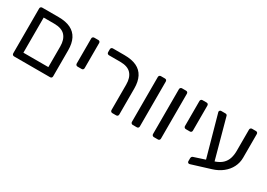

<svg xmlns="http://www.w3.org/2000/svg" viewBox="-4 -1230 2703 1946"><g transform="rotate(30 1347.5 -257.0)"><path d="M100 0Q90 0 83.5 -6.5Q77 -13 77 -23V-548Q77 -558 83.5 -564.5Q90 -571 100 -571H291Q377 -571 433 -543.5Q489 -516 516.5 -462Q544 -408 544 -327V-23Q544 -13 538 -6.5Q532 0 521 0ZM163 -80H455V-322Q455 -402 415 -446.5Q375 -491 286 -491H163Z M709 -232Q699 -232 692.5 -238.5Q686 -245 686 -255V-548Q686 -558 692.5 -564.5Q699 -571 709 -571H757Q767 -571 773 -564.5Q779 -558 779 -548V-255Q779 -245 773 -238.5Q767 -232 757 -232Z M1250 0Q1240 0 1233.5 -6.5Q1227 -13 1227 -23V-322Q1227 -402 1187 -446.5Q1147 -491 1058 -491H927Q917 -491 910.5 -497.5Q904 -504 904 -514V-548Q904 -558 910.5 -564.5Q917 -571 927 -571H1063Q1149 -571 1205.5 -544Q1262 -517 1290 -462.5Q1318 -408 1318 -327V-23Q1318 -13 1311.5 -6.5Q1305 0 1295 0Z M1489 0Q1479 0 1472.5 -6.5Q1466 -13 1466 -23V-548Q1466 -558 1472.5 -564.5Q1479 -571 1489 -571H1536Q1547 -571 1553 -564.5Q1559 -558 1559 -548V-23Q1559 -13 1553 -6.5Q1547 0 1536 0Z M1736 0Q1726 0 1719.5 -6.5Q1713 -13 1713 -23V-548Q1713 -558 1719.5 -564.5Q1726 -571 1736 -571H1783Q1794 -571 1800 -564.5Q1806 -558 1806 -548V-23Q1806 -13 1800 -6.5Q1794 0 1783 0Z M1976 -232Q1966 -232 1959.5 -238.5Q1953 -245 1953 -255V-548Q1953 -558 1959.5 -564.5Q1966 -571 1976 -571H2024Q2034 -571 2040 -564.5Q2046 -558 2046 -548V-255Q2046 -245 2040 -238.5Q2034 -232 2024 -232Z M2189 55Q2179 59 2170 53.5Q2161 48 2161 38V4Q2161 -5 2165 -13Q2169 -21 2178 -24L2389 -93Q2446 -112 2477 -142Q2508 -172 2520.5 -212Q2533 -252 2533 -299V-548Q2533 -558 2539.5 -564.5Q2546 -571 2556 -571H2601Q2612 -571 2618 -564.5Q2624 -558 2624 -548V-271Q2624 -213 2598 -161.5Q2572 -110 2523.5 -71.5Q2475 -33 2409 -13ZM2320 -24 2179 -531Q2177 -539 2175.5 -543Q2174 -547 2174 -551Q2174 -559 2180 -565Q2186 -571 2194 -571H2243Q2262 -571 2266 -556L2405 -47Z"/></g></svg>

Font: RubikRegular
Style: Regular
Weight: 400
Designer: Hubert and Fischer
Foundry: Hubert and Fischer
Version: Version 2.300;gftools[0.9.30]